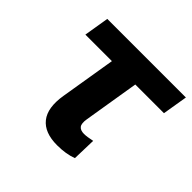

<svg xmlns="http://www.w3.org/2000/svg" viewBox="-141 -695 854 854"><g transform="rotate(45 286.5 -267.5)"><path d="M573.2 -545.5 553.6 -427.2H373.2L330.3 -165.5Q325.3 -134.9 334.9 -122.7Q344.5 -110.4 367.5 -110.4Q384.6 -110.4 418 -117.5L414.8 -5.7Q373.6 9.9 318.2 9.9Q239 9.9 203.8 -34.3Q168.7 -78.5 183.2 -166.2L226.2 -427.2H59.3L78.8 -545.5Z"/></g></svg>

Font: Karasuma Gothic
Style: Bold Italic
Weight: 700
Italic angle: 9.39998°
Designer: Rasmus Andersson / Ryoko Nishizuka
Foundry: Genbu
Version: Version 1.00